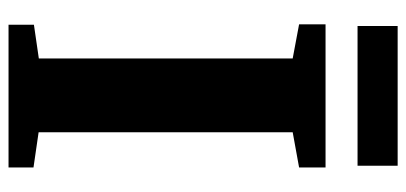

<svg xmlns="http://www.w3.org/2000/svg" viewBox="-271 -681 952 450"><g transform="rotate(90 205.0 -456.0)"><path d="M117 -71V-666L37 -681V-743H372.5V-681L290 -666V-70.5L372.5 -58.5V0H38V-59.5ZM368.5 -912V-818H41V-912Z"/></g></svg>

Font: Merriweather 36pt Black
Style: Regular
Weight: 900
Version: Version 2.100